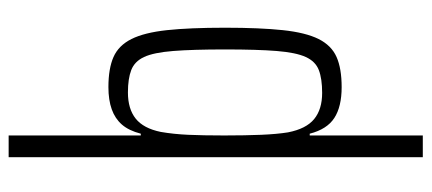

<svg xmlns="http://www.w3.org/2000/svg" viewBox="-290 -492 974 433"><g transform="rotate(-90 196.5 -276.0)"><path d="M58 191V-743H107V-445H111Q118 -472 131.5 -487.5Q145 -503 166 -510.5Q187 -518 216 -518Q258 -518 284 -506.5Q310 -495 324.5 -466Q339 -437 344.5 -386Q350 -335 350 -255Q350 -176 344.5 -124.5Q339 -73 324.5 -44Q310 -15 284 -3.5Q258 8 216 8Q172 8 146.5 -8.5Q121 -25 111 -64H107V191ZM203 -36Q235 -36 254.5 -43.5Q274 -51 284 -73Q294 -95 297.5 -138.5Q301 -182 301 -255Q301 -328 297.5 -372Q294 -416 284 -437.5Q274 -459 254.5 -466.5Q235 -474 204 -474Q167 -474 145 -456.5Q123 -439 115 -400Q110 -371 108.5 -338Q107 -305 107 -257Q107 -209 108.5 -173.5Q110 -138 114 -113Q122 -72 144 -54Q166 -36 203 -36Z"/></g></svg>

Font: Saira ExtraCondensed Light
Style: Regular
Weight: 300
Width: 2
Designer: Hector Gatti with collaboration of the Omnibus-Type team
Foundry: Omnibus-Type
Version: Version 1.101